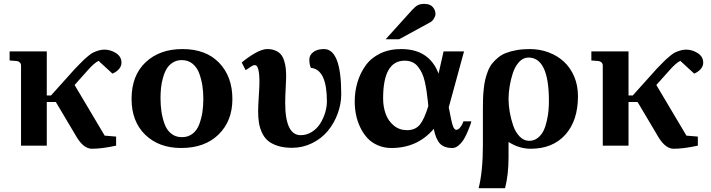

<svg xmlns="http://www.w3.org/2000/svg" viewBox="-20 -754 3681 994"><path d="M581.1 -46.9V0Q507.8 16.1 456.1 16.1Q414.6 16.1 378.9 -41L269 -226.1H222.2V0H88.9V-415Q88.9 -424.3 82.5 -430.7Q76.2 -437 66.9 -438L29.8 -440.9V-487.8H222.2V-259.8H244.1L368.2 -397.9Q373 -402.8 390.6 -420.9Q408.2 -439 414.8 -445.1Q421.4 -451.2 437 -464.4Q452.6 -477.5 463.1 -482.4Q473.6 -487.3 489 -492.2Q504.4 -497.1 520 -497.1Q552.2 -497.1 580.6 -479Q608.9 -460.9 608.9 -429.2Q608.9 -411.1 595.5 -396Q582 -380.9 562 -373L490.2 -439Q466.8 -427.2 436 -392.1L366.2 -314L522 -51.8Z M1183.1 -241.2Q1183.1 -127.9 1111.8 -57.9Q1040.5 12.2 918 12.2Q802.7 12.2 731.9 -56.4Q661.1 -125 661.1 -242.2Q661.1 -362.8 733.6 -431.4Q806.2 -500 924.8 -500Q1046.4 -500 1114.7 -428.7Q1183.1 -357.4 1183.1 -241.2ZM1032.7 -242.2Q1032.7 -277.8 1027.8 -310.1Q1022.9 -342.3 1011.5 -373.8Q1000 -405.3 976.8 -424.1Q953.6 -442.9 920.9 -442.9Q895 -442.9 875 -430.4Q855 -418 843.3 -398.7Q831.5 -379.4 824 -352.3Q816.4 -325.2 813.7 -299.8Q811 -274.4 811 -246.1Q811 -209.5 815.7 -177.5Q820.3 -145.5 831.5 -113.5Q842.8 -81.5 865.7 -62.7Q888.7 -43.9 921.9 -43.9Q954.1 -43.9 977.1 -61.8Q1000 -79.6 1011.5 -110.4Q1022.9 -141.1 1027.8 -173.1Q1032.7 -205.1 1032.7 -242.2Z M1657.2 -500Q1746.6 -500 1746.6 -267.1Q1746.6 -214.8 1727.8 -164.6Q1709 -114.3 1676.3 -75.2Q1643.6 -36.1 1595.2 -12.5Q1546.9 11.2 1492.2 11.2Q1448.7 11.2 1416.7 0.7Q1384.8 -9.8 1365.7 -26.6Q1346.7 -43.5 1335.4 -69.1Q1324.2 -94.7 1320.3 -120.1Q1316.4 -145.5 1316.4 -178.2Q1316.4 -204.6 1319.8 -255.9Q1323.2 -307.1 1323.2 -328.1Q1323.2 -417 1299.3 -417Q1289.6 -417 1272.5 -404.5Q1255.4 -392.1 1251.5 -391.1L1231.4 -430.2Q1261.7 -456.5 1299.6 -478.3Q1337.4 -500 1363.3 -500Q1388.2 -500 1406.5 -491.9Q1424.8 -483.9 1435.1 -471.2Q1445.3 -458.5 1451.4 -438.5Q1457.5 -418.5 1459.5 -399.2Q1461.4 -379.9 1461.4 -354Q1461.4 -343.3 1459 -297.6Q1456.5 -252 1456.5 -222.2Q1456.5 -54.2 1536.6 -54.2Q1567.9 -54.2 1594.5 -71Q1621.1 -87.9 1637.7 -114.3Q1654.3 -140.6 1663.3 -170.7Q1672.4 -200.7 1672.4 -229Q1672.4 -394.5 1589.4 -402.8Q1581.5 -418.9 1581.5 -446.8Q1581.5 -468.3 1601.6 -484.1Q1621.6 -500 1657.2 -500Z M2379.4 -126H2420.4Q2418.9 -120.1 2416 -110.8Q2413.1 -101.6 2403.3 -77.9Q2393.6 -54.2 2383.1 -35.9Q2372.6 -17.6 2356 -2.7Q2339.4 12.2 2322.3 12.2Q2278.3 12.2 2257.1 -11.2Q2235.8 -34.7 2225.6 -86.9Q2141.6 12.2 2006.3 12.2Q1967.8 12.2 1935.5 -2Q1903.3 -16.1 1881.6 -39.8Q1859.9 -63.5 1845 -94.7Q1830.1 -126 1823.2 -159.7Q1816.4 -193.4 1816.4 -228Q1816.4 -280.8 1830.6 -328.1Q1844.7 -375.5 1872.8 -414.8Q1900.9 -454.1 1948.2 -477.1Q1995.6 -500 2057.1 -500Q2202.1 -500 2250.5 -373L2276.4 -487.8H2382.3L2303.2 -198.2Q2305.2 -188.5 2307.9 -175.3Q2310.5 -162.1 2312 -154.1Q2313.5 -146 2315.7 -135.7Q2317.9 -125.5 2319.6 -119.4Q2321.3 -113.3 2323.2 -106.4Q2325.2 -99.6 2327.1 -95.7Q2329.1 -91.8 2331.5 -88.4Q2334 -85 2336.7 -83.5Q2339.4 -82 2342.3 -82Q2352.1 -82 2361.3 -93Q2370.6 -104 2375 -115.2ZM2197.3 -205.1 2195.3 -227.1Q2191.9 -258.8 2188.5 -281.7Q2185.1 -304.7 2179.2 -331.1Q2173.3 -357.4 2164.6 -375.5Q2155.8 -393.6 2143.8 -408.9Q2131.8 -424.3 2114.5 -432.1Q2097.2 -439.9 2075.2 -439.9Q1963.4 -439.9 1963.4 -245.1Q1963.4 -200.7 1976.8 -164.1Q1990.2 -127.4 2019 -103.8Q2047.9 -80.1 2087.4 -80.1Q2130.9 -80.1 2154.3 -109.6Q2177.7 -139.2 2197.3 -205.1ZM2234.4 -681.2Q2234.4 -670.9 2226.6 -658Q2218.8 -645 2208.5 -639.2L2046.4 -550.8H1976.6L2113.3 -702.1Q2130.4 -720.7 2143.3 -727.3Q2156.2 -733.9 2176.3 -733.9Q2206.1 -733.9 2220.2 -718Q2234.4 -702.1 2234.4 -681.2Z M2722.2 -500Q2774.4 -500 2820.1 -482.9Q2865.7 -465.8 2899.4 -434.8Q2933.1 -403.8 2952.6 -357.9Q2972.2 -312 2972.2 -256.8Q2972.2 -129.4 2906.7 -56.6Q2841.3 16.1 2727.1 16.1Q2668 16.1 2612.8 -19V60.1Q2612.8 150.4 2594.7 220.2H2458Q2480 132.3 2480 -2V-189Q2480 -220.2 2480.7 -242.9Q2481.4 -265.6 2484.4 -293.7Q2487.3 -321.8 2492.2 -342.3Q2497.1 -362.8 2505.9 -385.5Q2514.6 -408.2 2527.1 -424.1Q2539.6 -439.9 2557.9 -455.3Q2576.2 -470.7 2599.6 -479.7Q2623 -488.8 2654.1 -494.4Q2685.1 -500 2722.2 -500ZM2821.8 -231Q2821.8 -456.1 2715.8 -456.1Q2688.5 -456.1 2667.2 -432.9Q2646 -409.7 2634.8 -374.8Q2623.5 -339.8 2618.2 -305.7Q2612.8 -271.5 2612.8 -242.2Q2612.8 -210 2618.9 -174.3Q2625 -138.7 2636.7 -104.2Q2648.4 -69.8 2670.2 -47.4Q2691.9 -24.9 2719.7 -24.9Q2745.1 -24.9 2764.4 -40.3Q2783.7 -55.7 2794.2 -77.9Q2804.7 -100.1 2811.3 -129.9Q2817.9 -159.7 2819.8 -183.3Q2821.8 -207 2821.8 -231Z M3592.8 -46.9V0Q3519.5 16.1 3467.8 16.1Q3426.3 16.1 3390.6 -41L3280.8 -226.1H3233.9V0H3100.6V-415Q3100.6 -424.3 3094.2 -430.7Q3087.9 -437 3078.6 -438L3041.5 -440.9V-487.8H3233.9V-259.8H3255.9L3379.9 -397.9Q3384.8 -402.8 3402.3 -420.9Q3419.9 -439 3426.5 -445.1Q3433.1 -451.2 3448.7 -464.4Q3464.4 -477.5 3474.9 -482.4Q3485.4 -487.3 3500.7 -492.2Q3516.1 -497.1 3531.7 -497.1Q3564 -497.1 3592.3 -479Q3620.6 -460.9 3620.6 -429.2Q3620.6 -411.1 3607.2 -396Q3593.8 -380.9 3573.7 -373L3502 -439Q3478.5 -427.2 3447.8 -392.1L3377.9 -314L3533.7 -51.8Z"/></svg>

Font: Veleka
Style: Bold
Weight: 700
Designer: Stefan Peev, Context Ltd, 2016; SIL International, 1997-2014.
Foundry: Stefan Peev, Context Ltd, 2016
Version: Version 1.000